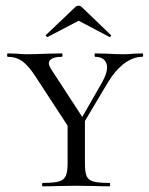

<svg xmlns="http://www.w3.org/2000/svg" viewBox="-20 -656 524 676"><path d="M357 -418Q357 -436 346 -446Q335 -456 315 -456Q313 -456 313 -462Q313 -468 315 -468L357 -467Q389 -465 418 -465Q432 -465 452 -467L481 -468Q484 -468 484 -462Q484 -456 481 -456Q449 -456 417.5 -432.5Q386 -409 360 -366L254 -188L242 -196L340 -367Q357 -398 357 -418ZM7 -456Q5 -456 5 -462Q5 -468 7 -468L39 -467Q61 -465 72 -465Q102 -465 148 -467L198 -468Q200 -468 200 -462Q200 -456 198 -456Q176 -456 164 -450Q152 -444 152 -433Q152 -425 161 -411L277 -233L234 -189L106 -385Q81 -424 59 -440Q37 -456 7 -456ZM279 -237V-81Q279 -50 285 -36Q291 -22 308.5 -17Q326 -12 365 -12Q368 -12 368 -6Q368 0 365 0Q334 0 317 -1L248 -2L183 -1Q164 0 131 0Q128 0 128 -6Q128 -12 131 -12Q169 -12 187 -17Q205 -22 211.5 -36.5Q218 -51 218 -81V-228ZM257 -636Q263 -636 268 -631L370 -533Q371 -533 371 -531Q371 -529 368.5 -527Q366 -525 365 -526L257 -583L148 -526Q146 -525 143 -528.5Q140 -532 142 -533L245 -631Q250 -636 257 -636Z"/></svg>

Font: Cormorant SC
Style: Regular
Weight: 400
Designer: Christian Thalmann (Catharsis Fonts)
Foundry: Catharsis Fonts
Version: Version 4.000